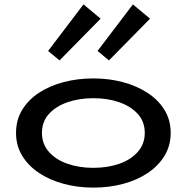

<svg xmlns="http://www.w3.org/2000/svg" viewBox="-20 -840 850 874"><path d="M405 14Q334 14 270.5 -3Q207 -20 158 -52.5Q109 -85 81 -131Q53 -177 53 -235Q53 -294 81 -340Q109 -386 158 -418Q207 -450 270.5 -466.5Q334 -483 405 -483Q475 -483 538 -466.5Q601 -450 650.5 -418Q700 -386 728.5 -340Q757 -294 757 -235Q757 -177 729 -131Q701 -85 652.5 -52.5Q604 -20 540.5 -3Q477 14 405 14ZM405 -76Q470 -76 523 -94.5Q576 -113 607.5 -149Q639 -185 639 -235Q639 -286 607.5 -321Q576 -356 523 -374.5Q470 -393 405 -393Q340 -393 287 -374.5Q234 -356 202.5 -321Q171 -286 171 -235Q171 -185 202.5 -149Q234 -113 287 -94.5Q340 -76 405 -76ZM476 -565 424 -608 585 -820 663 -755ZM251 -565 199 -608 360 -820 438 -755Z"/></svg>

Font: BioRhyme SemiExpanded Medium
Style: Regular
Weight: 500
Width: 6
Designer: Aoife Mooney
Foundry: Aoife Mooney Type
Version: Version 1.600;gftools[0.9.33]